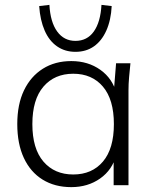

<svg xmlns="http://www.w3.org/2000/svg" viewBox="-20 -761 631 789"><path d="M273 8Q205 8 155 -23Q105 -54 78 -112Q51 -170 51 -251Q51 -332 78.5 -389.5Q106 -447 156 -478.5Q206 -510 273 -510Q342 -510 392.5 -474Q443 -438 459 -376H447L457 -501H516Q513 -472 510.5 -444Q508 -416 508 -389V0H447V-125H458Q442 -63 391.5 -27.5Q341 8 273 8ZM281 -44Q358 -44 403 -97Q448 -150 448 -251Q448 -352 403 -405Q358 -458 281 -458Q204 -458 158.5 -405Q113 -352 113 -251Q113 -150 158.5 -97Q204 -44 281 -44ZM290 -548Q247 -548 214.5 -570.5Q182 -593 163.5 -635.5Q145 -678 141 -736L183 -741Q187 -670 215 -631.5Q243 -593 290 -593Q338 -593 365.5 -631.5Q393 -670 397 -741L439 -736Q436 -678 417 -635.5Q398 -593 366 -570.5Q334 -548 290 -548Z"/></svg>

Font: Mulish ExtraLight Light
Style: Regular
Weight: 300
Version: Version 3.603